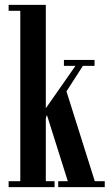

<svg xmlns="http://www.w3.org/2000/svg" viewBox="-20 -770 451 790"><path d="M15.5 0V-24.5H63.5V-725.5H15.5V-750H168.5V-324.5L290.5 -499H243V-523.5H369V-499H321L253.5 -394L370 -24.5H411V0H219.5V-24.5H259L173 -297L168.5 -283V-24.5H204.5V0Z"/></svg>

Font: Imbue 50pt SemiBold
Style: Regular
Weight: 600
Designer: Tyler Finck
Foundry: Etcetera Type Company
Version: Version 1.102; ttfautohint (v1.8.3)